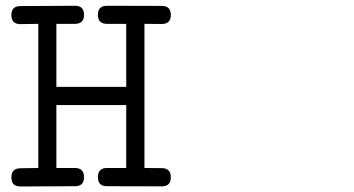

<svg xmlns="http://www.w3.org/2000/svg" viewBox="-20 -638 1244 675"><path d="M356 -554.2Q324.2 -554.2 324.2 -585.9Q324.2 -617.7 356 -617.7L548.8 -617.2Q580.6 -617.2 580.6 -585.4Q580.6 -553.7 548.8 -553.7L487.8 -554.2V-47.4L548.8 -46.9Q580.6 -46.9 580.6 -14.6Q580.6 17.1 548.8 17.1L356 16.6Q324.2 16.6 324.2 -15.1Q324.2 -47.4 356 -47.4H423.8V-268.6H178.2V-47.4H243.7Q275.4 -47.4 275.4 -15.1Q275.4 16.6 243.7 16.6L51.8 17.6Q20 17.6 20 -14.2Q20 -46.4 51.8 -46.4L114.7 -47.4V-554.2L51.8 -553.2Q20 -553.2 20 -585Q20 -616.7 51.8 -616.7L243.7 -617.7Q275.4 -617.7 275.4 -585.9Q275.4 -554.2 243.7 -554.2H178.2V-332.5H423.8V-554.2Z"/></svg>

Font: Erica Type
Style: Italic
Weight: 400
Monospace: yes
Designer: Peter Wiegel
Foundry: Peter Wiegel
Version: Version 1.000 2010 initial release